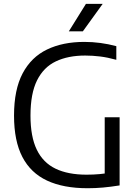

<svg xmlns="http://www.w3.org/2000/svg" viewBox="-20 -966 714 992"><path d="M432.5 6.5Q307.5 6.5 223 -33Q138.5 -72.5 95.5 -155.2Q52.5 -238 52.5 -368.5Q52.5 -503 97 -587Q141.5 -671 223 -710.2Q304.5 -749.5 415.5 -749.5Q457.5 -749.5 498.8 -744Q540 -738.5 581 -727.5V-657Q536 -669.5 497 -674.2Q458 -679 420 -679Q332 -679 268.8 -649Q205.5 -619 171.5 -551Q137.5 -483 137.5 -368.5Q137.5 -260 170 -192.8Q202.5 -125.5 267 -94.5Q331.5 -63.5 427.5 -63.5Q463.5 -63.5 494.8 -66.5Q526 -69.5 553 -74.5L521 -41V-360H598V-8Q551 -0.5 512 3Q473 6.5 432.5 6.5ZM335.5 -804 424 -946H510.5L408 -804Z"/></svg>

Font: Encode Sans SC Condensed Thin
Style: Regular
Weight: 400
Version: Version 3.002